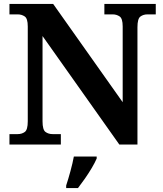

<svg xmlns="http://www.w3.org/2000/svg" viewBox="-20 -734 828 975"><path d="M28 0V-53H70Q91 -53 106 -64Q121 -75 121 -118V-600Q121 -640 105.5 -650.5Q90 -661 70 -661H28V-714H250L603 -215V-600Q603 -640 587.5 -650.5Q572 -661 552 -661H510V-714H771V-661H729Q708 -661 693 -650Q678 -639 678 -596V0H586L196 -551V-118Q196 -75 211 -64Q226 -53 247 -53H289V0ZM316 208Q326 178 337.5 136Q349 94 355 61H471V71Q462 92 446 119Q430 146 411.5 172.5Q393 199 376 221H316Z"/></svg>

Font: Noto Serif Test
Style: Regular
Weight: 400
Version: Version 1.000